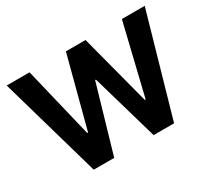

<svg xmlns="http://www.w3.org/2000/svg" viewBox="-137 -937 1273 1166"><g transform="rotate(-30 499.5 -353.5)"><path d="M15.6 -707H175.8L294.9 -212.9H300.8L430.7 -707H568.4L698.2 -211.9H704.1L823.2 -707H983.4L781.2 0H637.7L502.9 -466.8H497.1L361.3 0H217.8Z"/></g></svg>

Font: WEMIX Pretendard
Style: Bold
Weight: 700
Designer: Base glyphs from Inter by Rasmus Andersson; Hangeul glyphs from Noto Sans CJK(Source Han Sans) by Jang Soo-young and Kan
Foundry: Kil Hyung-jin
Version: Version 1.000